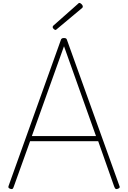

<svg xmlns="http://www.w3.org/2000/svg" viewBox="-20 -1274 872 1308"><path d="M49 12Q39 8 37.5 3.5Q36 -1 39 -9L394 -1000Q396 -1008 401 -1011.5Q406 -1015 416 -1015Q426 -1015 430.5 -1011.5Q435 -1008 437 -1000L793 -9Q797 -1 795 3.5Q793 8 783 12Q773 16 768 13Q763 10 758 -3L649 -312H185L74 -3Q70 10 65 13Q60 16 49 12ZM197 -347H634L416 -959ZM358 -1070Q353 -1070 346 -1076.5Q339 -1083 339 -1088Q339 -1090 339.5 -1093Q340 -1096 343 -1099L509 -1246Q513 -1249 515 -1251.5Q517 -1254 521 -1254Q525 -1254 530.5 -1250Q536 -1246 540 -1240.5Q544 -1235 544 -1230Q544 -1227 543.5 -1225Q543 -1223 540 -1220L369 -1077Q365 -1074 363 -1072Q361 -1070 358 -1070Z"/></svg>

Font: Playwrite NG Modern Thin
Style: Regular
Weight: 250
Designer: Veronika Burian, José Scaglione
Foundry: TypeTogether
Version: Version 1.002